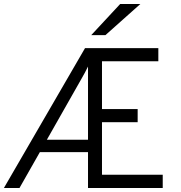

<svg xmlns="http://www.w3.org/2000/svg" viewBox="-28 -941 906 961"><path d="M-8.5 0 397.5 -700H764.5V-634.5H482.5V-395H661V-329.5H482.5V-66.5H786.5V0H412.5V-179.5H171.5L69.5 0ZM206.5 -241.5H412.5V-608Q405.5 -593 397 -577.5Q388.5 -562 380.5 -548ZM428.5 -765 573.5 -921H674.5L499.5 -765Z"/></svg>

Font: Overpass Light
Style: Regular
Weight: 300
Designer: Delve Withrington, Dave Bailey, Thomas Jockin
Foundry: Delve Fonts LLC
Version: Version 4.000; ttfautohint (v1.8.3)